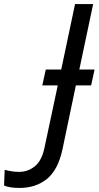

<svg xmlns="http://www.w3.org/2000/svg" viewBox="-176 -734 485 944"><path d="M-80 190Q-130 190 -156 178L-153 101Q-138 105 -120 108Q-102 111 -82 111Q-38 111 -4 83Q30 55 43 -9L108 -314H32L49 -392H125L193 -714H282L214 -392H289L272 -314H197L131 1Q109 102 54.5 146Q0 190 -80 190Z"/></svg>

Font: Noto Sans IKEA
Style: Italic
Weight: 400
Italic angle: -12°
Designer: Monotype Design Team
Foundry: Monotype Imaging Inc.
Version: Version 2.001